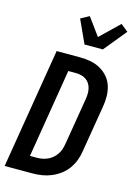

<svg xmlns="http://www.w3.org/2000/svg" viewBox="-144 -1061 788 1134"><g transform="rotate(15 250.0 -494.5)"><path d="M3 0 124 -735H267Q300 -735 332 -729Q364 -723 391 -708Q418 -693 438.5 -669.5Q459 -646 468.5 -616Q478 -586 478.5 -553Q479 -520 473 -487L426 -203Q422 -175 411.5 -147Q401 -119 383 -94Q365 -69 340 -50.5Q315 -32 287 -20.5Q259 -9 230 -4.5Q201 0 173 0ZM132 -96H173Q190 -96 206.5 -99Q223 -102 239 -109Q255 -116 269 -128Q283 -140 293 -155Q303 -170 308 -186Q313 -202 316 -219L363 -503Q366 -520 366.5 -537Q367 -554 363.5 -570Q360 -586 351.5 -599.5Q343 -613 330 -622Q317 -631 300.5 -635Q284 -639 267 -639H221ZM273 -815 208 -957 260 -985 338 -878 453 -989 498 -953 385 -815Z"/></g></svg>

Font: Iosevka SS18
Style: Bold Italic
Weight: 700
Italic angle: -9°
Monospace: yes
Designer: Belleve Invis
Foundry: Belleve Invis
Version: Version 25.1.1; ttfautohint (v1.8.4)